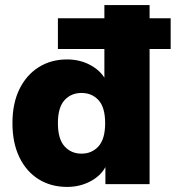

<svg xmlns="http://www.w3.org/2000/svg" viewBox="-20 -725 692 756"><path d="M244 11Q181 11 132.5 -19Q84 -49 56.5 -105.5Q29 -162 29 -240Q29 -318 56.5 -374Q84 -430 132.5 -460.5Q181 -491 244 -491Q292 -491 331.5 -471Q371 -451 391 -419V-532H208V-653H391V-705H569V-653H652V-532H569V0H395V-67Q376 -32 335 -10.5Q294 11 244 11ZM301 -120Q342 -120 368 -149Q394 -178 394 -240Q394 -302 368 -330.5Q342 -359 301 -359Q260 -359 234 -330.5Q208 -302 208 -240Q208 -178 234 -149Q260 -120 301 -120Z"/></svg>

Font: Nunito Sans Black
Style: Regular
Weight: 900
Designer: Vernon Adams
Foundry: Vernon Adams
Version: Version 3.006; ttfautohint (v1.8.3)